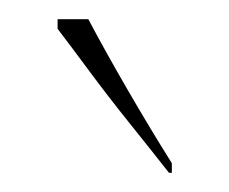

<svg xmlns="http://www.w3.org/2000/svg" viewBox="-20 -786 239 200"><path d="M156 -606Q138 -629 115.5 -657Q93 -685 73 -712Q53 -739 40 -756V-766H72Q90 -732 113.5 -691.5Q137 -651 159 -616V-606Z"/></svg>

Font: Noto Serif Display SemiCondensed Thin
Style: Regular
Weight: 100
Width: 4
Designer: Monotype Design Team
Foundry: Monotype Imaging Inc.
Version: Version 2.009